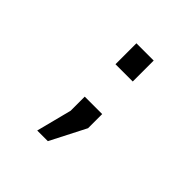

<svg xmlns="http://www.w3.org/2000/svg" viewBox="-149 -556 798 798"><g transform="rotate(45 250.0 -157.0)"><path d="M218.8 -122.1H321.3V-39.1L241.2 117.2H178.7L218.8 -39.1ZM213.9 -430.7H315.4V-307.6H213.9Z"/></g></svg>

Font: BabelStone Mayan Numerals
Style: Regular
Weight: 400
Designer: Andrew West
Foundry: BabelStone
Version: Version 11.000 June 09, 2018